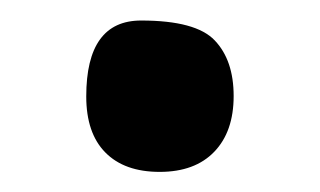

<svg xmlns="http://www.w3.org/2000/svg" viewBox="-20 -447 315 189"><path d="M64.9 -352.1Q64.9 -426.8 118.9 -426.8Q172.9 -426.8 191.4 -407.2Q210 -387.7 210 -352.5Q210 -317.4 190.9 -297.6Q171.9 -277.8 137.2 -277.8Q102.5 -277.8 83.7 -296.9Q64.9 -315.9 64.9 -352.1Z"/></svg>

Font: OpenSans-Semibold
Style: Regular
Weight: 600
Foundry: Ascender Corporation
Version: Version 1.10